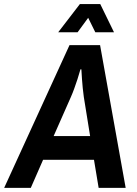

<svg xmlns="http://www.w3.org/2000/svg" viewBox="-46 -903 658 923"><path d="M435.1 -686 558.1 0H428.2L405.8 -134.8H161.1L102.1 0H-25.9L288.1 -686ZM356.9 -437Q354 -456.5 351.8 -479.5Q349.6 -502.4 348.1 -522.9Q346.2 -546.4 345.2 -569.8H340.8Q334 -544.9 326.2 -521.5Q319.3 -501 311.3 -478.3Q303.2 -455.6 294.9 -437L211.9 -249H387.2ZM436 -883.3 502 -748H412.1L377.9 -817.4L327.1 -748H233.9L337.9 -883.3Z"/></svg>

Font: Archivo Narrow
Style: Bold Italic
Weight: 700
Italic angle: -8°
Designer: Hector Gatti
Foundry: Hector Gatti
Version: 1.002; ttfautohint (v0.8)